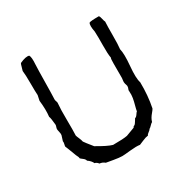

<svg xmlns="http://www.w3.org/2000/svg" viewBox="-109 -524 598 617"><g transform="rotate(-30 189.5 -216.0)"><path d="M220 -50 252 -62Q253 -66 257 -67Q261 -69 265.5 -77Q270 -85 271 -86Q276 -87 280.5 -94Q285 -101 287 -102Q288 -109 291.5 -121.5Q295 -134 297 -145.5Q299 -157 298 -170Q297 -174 299 -178Q301 -182 301 -185Q302 -188 300 -193.5Q298 -199 298 -201Q297 -204 298 -210.5Q299 -217 299 -219Q299 -222 299 -228.5Q299 -235 299 -240.5Q299 -246 299 -252Q299 -255 299 -273.5Q299 -292 301 -293Q298 -309 298.5 -340.5Q299 -372 298 -392Q293 -417 298 -425Q302 -428 334 -428Q337 -425 339 -415.5Q341 -406 343 -403Q342 -387 342 -352Q342 -317 340 -302Q345 -283 341 -239Q337 -195 343 -178Q344 -129 335 -85Q333 -81 327 -74Q321 -67 317.5 -61Q314 -55 312 -48Q308 -46 303 -40.5Q298 -35 294 -33Q293 -30 286.5 -25.5Q280 -21 279 -17Q270 -16 257.5 -10.5Q245 -5 242 -4Q229 -6 205.5 -3.5Q182 -1 175 -1Q164 -1 144 -4.5Q124 -8 118 -9Q110 -16 99 -17Q93 -25 86 -26Q81 -37 69 -45Q68 -51 60.5 -56.5Q53 -62 52 -64Q53 -67 47 -78Q32 -118 31 -119Q31 -122 32.5 -128Q34 -134 33 -138Q34 -142 36 -147.5Q38 -153 39 -157Q40 -161 38 -169.5Q36 -178 36 -181Q36 -184 38 -189.5Q40 -195 39 -198Q37 -221 34 -228Q37 -253 33 -288Q34 -291 35 -297.5Q36 -304 37 -307Q36 -319 36 -351Q36 -383 34 -398Q35 -400 37.5 -410Q40 -420 42 -423Q66 -434 77 -430Q82 -422 80 -395Q79 -374 78.5 -331.5Q78 -289 77 -267Q77 -264 79 -259Q81 -254 80 -250Q78 -231 78.5 -191Q79 -151 78 -133Q79 -129 83 -120Q87 -111 88 -105Q91 -100 112 -74Q149 -52 167 -47Q206 -47 220 -50Z"/></g></svg>

Font: FuturaRenner Light
Style: Regular
Weight: 300
Designer: BSozoo
Foundry: BSozoo
Version: Version 1.001;PS 001.001;hotconv 1.0.70;makeotf.lib2.5.58329